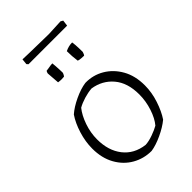

<svg xmlns="http://www.w3.org/2000/svg" viewBox="-229 -849 946 946"><g transform="rotate(-45 244.5 -375.5)"><path d="M247 9Q193 9 147.5 -17Q102 -43 75 -91.5Q48 -140 48 -206Q48 -254 63.5 -304Q79 -354 103 -389Q130 -413 173.5 -433.5Q217 -454 253 -459Q307 -460 352 -433.5Q397 -407 424.5 -358.5Q452 -310 452 -243Q452 -194 435.5 -144Q419 -94 396 -60Q367 -36 324 -16Q281 4 247 9ZM247 -33Q270 -34 299.5 -44.5Q329 -55 348 -66Q371 -93 386 -138.5Q401 -184 401 -231Q401 -312 360.5 -360Q320 -408 255 -418Q229 -416 201 -407.5Q173 -399 152 -387Q128 -357 112.5 -312Q97 -267 97 -221Q97 -143 136.5 -92.5Q176 -42 247 -33ZM304 -563Q299 -598 299 -634Q323 -646 348 -646Q351 -626 351.5 -604Q352 -582 352 -576Q352 -575 348.5 -566.5Q345 -558 343 -558Q338 -558 324 -559Q310 -560 304 -563ZM160 -556 155 -622Q155 -625 157 -629.5Q159 -634 160 -636Q165 -636 180.5 -639Q196 -642 206 -642Q207 -635 208 -620Q209 -605 209.5 -591.5Q210 -578 210 -574Q210 -571 206 -563.5Q202 -556 200 -555Q194 -554 183 -554Q172 -554 160 -556ZM120 -722 113 -730 116 -760Q136 -759 162.5 -758.5Q189 -758 216 -757.5Q243 -757 265 -756.5Q287 -756 296 -756L381 -760L393 -753L389 -722Z"/></g></svg>

Font: Labrada Light
Style: Regular
Weight: 300
Designer: Mercedes Jáuregui
Foundry: Omnibus-Type Team
Version: Version 1.000; ttfautohint (v1.8.4.7-5d5b)